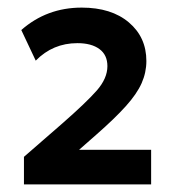

<svg xmlns="http://www.w3.org/2000/svg" viewBox="-20 -846 460 505"><path d="M43 -361V-433.5L143 -520.5Q207 -576.5 234.8 -608.2Q262.5 -640 262.5 -672Q262.5 -701.5 241.5 -717Q220.5 -732.5 183.5 -732.5Q119 -732.5 74 -686.5L36 -767Q103 -826 195 -826Q273 -826 319 -787Q365 -748 365 -685.5Q365 -655.5 352.5 -627.2Q340 -599 311 -566.8Q282 -534.5 233.5 -492L188 -452H377.5V-361Z"/></svg>

Font: Geologica
Style: Bold
Weight: 700
Designer: Sindre Bremnes, Frode Helland
Foundry: Monokrom Skriftforlag AS
Version: Version 1.010; ttfautohint (v1.8.4.7-5d5b);gftools[0.9.28]